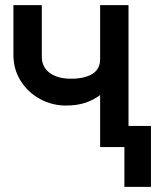

<svg xmlns="http://www.w3.org/2000/svg" viewBox="-20 -570 640 744"><path d="M462 0H368V-201.5Q340 -181 308.2 -171Q276.5 -161 235 -161Q182.5 -161 135.8 -186Q89 -211 60.5 -256Q32 -301 32 -358V-550H142V-350Q142 -310 172.8 -287.5Q203.5 -265 254.5 -265Q308.5 -265 338.2 -283.8Q368 -302.5 368 -341V-550H478V-82H565V154H462Z"/></svg>

Font: JuliaMono
Style: Regular
Weight: 400
Monospace: yes
Designer: cormullion
Foundry: corm
Version: Version 0.055; ttfautohint (v1.8.4)